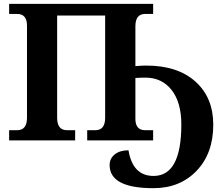

<svg xmlns="http://www.w3.org/2000/svg" viewBox="-20 -734 1167 1004"><path d="M651.9 51.8Q673.8 186 783.2 186Q928.2 186 928.2 -83Q928.2 -198.7 877.4 -263.4Q826.7 -328.1 740.2 -328.1Q716.3 -328.1 688 -326.2V-112.8Q688 -53.2 738.8 -53.2H780.8V0H436V-53.2H479Q529.8 -53.2 529.8 -118.2V-652.8H278.8V-118.2Q278.8 -53.2 330.1 -53.2H373V0H27.8V-53.2H69.8Q121.1 -53.2 121.1 -118.2V-600.1Q121.1 -661.1 69.8 -661.1H27.8V-713.9H780.8V-661.1H738.8Q688 -661.1 688 -596.2V-388.2Q718.3 -391.1 745.1 -391.1Q908.7 -391.1 1002 -307.4Q1095.2 -223.6 1095.2 -82Q1095.2 67.9 1008.3 158.9Q921.4 250 782.2 250Q553.2 250 553.2 128.9Q553.2 94.7 580.3 73.2Q607.4 51.8 651.9 51.8Z"/></svg>

Font: Droids
Style: b
Weight: 700
Foundry: Ascender Corporation
Version: Version 1.00 build 113